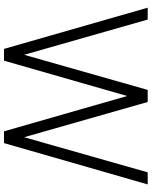

<svg xmlns="http://www.w3.org/2000/svg" viewBox="81 -841 760 962"><g transform="rotate(90 461.0 -360.0)"><path d="M284 0 461 -617 638 0H697L904 -720H843.5L667.5 -101L491 -720H430.5L254.5 -101L78 -720H18.5L225 0Z"/></g></svg>

Font: Hauora Light
Style: Regular
Weight: 300
Designer: Wayne Shih
Foundry: WCYS
Version: Version 1.001;hotconv 1.0.109;makeotfexe 2.5.65596